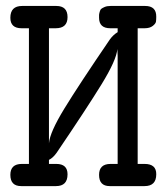

<svg xmlns="http://www.w3.org/2000/svg" viewBox="-20 -631 565 651"><path d="M15.1 -38.1Q15.1 -75.2 54.2 -75.2H78.1V-535.2H53.2Q15.1 -535.2 15.1 -570.8Q15.1 -610.8 55.2 -610.8H170.9Q209 -610.8 209 -573Q209 -535.2 168.9 -535.2H146V-145Q148.9 -182.1 198 -262.5Q247.1 -342.8 353 -498Q364.3 -513.2 378.9 -522V-535.2H354Q315.9 -535.2 315.9 -570.8Q315.9 -577.6 315.9 -580.3Q315.9 -583 317.9 -590.6Q319.8 -598.1 323.5 -601.1Q327.1 -604 335 -607.4Q342.8 -610.8 355 -610.8H472.2Q510.3 -610.8 509.8 -574.2Q509.8 -564.5 508.8 -557.6Q507.8 -550.8 497.8 -543Q487.8 -535.2 470.2 -535.2H446.8V-75.2H470.2Q510.3 -75.2 509.8 -40Q509.8 0 470.2 0H352.1Q315.9 0 315.9 -38.1Q315.9 -75.2 355 -75.2H378.9V-441.9L377.9 -464.8Q375 -427.7 324.5 -345.5Q273.9 -263.2 171.9 -112.8Q159.7 -95.7 146 -88.9V-75.2H170.9Q209 -75.2 209 -40Q209 0 169.9 0H51.8Q15.1 0 15.1 -38.1Z"/></svg>

Font: CMU Typewriter Text
Style: Bold
Weight: 700
Version: Version 0.7.0